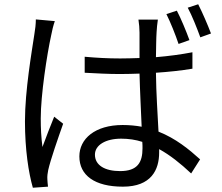

<svg xmlns="http://www.w3.org/2000/svg" viewBox="-20 -840 1040 900"><path d="M868 -652C854 -691 828 -754 809 -790L760 -774C779 -736 803 -676 817 -634ZM148 -749C148 -727 145 -702 141 -679C129 -598 97 -416 97 -271C97 -138 114 -30 134 40L205 35C204 24 202 10 202 0C201 -12 203 -30 206 -43C217 -92 252 -192 276 -260L234 -293C218 -254 195 -195 179 -151C173 -198 171 -238 171 -285C171 -395 200 -584 220 -675C223 -693 231 -725 237 -741ZM648 -145C648 -79 625 -38 543 -38C472 -38 425 -65 425 -115C425 -160 475 -190 548 -190C583 -190 616 -185 647 -175C648 -164 648 -153 648 -145ZM882 -595C830 -585 772 -577 711 -572C712 -617 712 -661 714 -689C715 -708 717 -728 720 -748H629C632 -730 634 -705 634 -687V-568C604 -567 573 -566 543 -566C486 -566 432 -569 377 -574V-499C434 -496 486 -493 542 -493C573 -493 604 -494 634 -495C636 -414 641 -320 644 -246C617 -251 587 -254 555 -254C425 -254 352 -189 352 -107C352 -18 424 35 556 35C689 35 726 -44 726 -125V-141C777 -113 826 -74 876 -27L918 -93C866 -140 804 -191 723 -223C719 -304 712 -401 711 -499C771 -503 828 -509 882 -518ZM860 -804C880 -767 903 -709 919 -665L969 -683C954 -723 928 -783 909 -820Z"/></svg>

Font: Noto Sans T Chinese Regular
Style: Regular
Weight: 400
Designer: Ryoko NISHIZUKA (kana & ideographs); Paul D. Hunt (Latin, Greek & Cyrillic); Wenlong ZHANG (bopomofo); Sandoll Communica
Foundry: Adobe Systems Incorporated
Version: Version 1.000;PS 1;hotconv 1.0.78;makeotf.lib2.5.61930